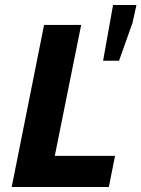

<svg xmlns="http://www.w3.org/2000/svg" viewBox="-20 -751 568 771"><path d="M27 0 157 -651H306L200 -125H442L417 0ZM394 -507 434 -731H528L512 -659L458 -507Z"/></svg>

Font: Source Sans 3 ExtraBold
Style: Italic
Weight: 800
Italic angle: -11°
Version: Version 3.052;hotconv 1.1.0;makeotfexe 2.6.0